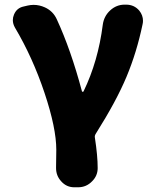

<svg xmlns="http://www.w3.org/2000/svg" viewBox="-20 -587 656 811"><path d="M392.6 123Q392.6 155.3 369.1 178.7Q344.7 204.1 309.6 204.1H293.9Q260.7 204.1 238.3 178.7Q216.8 155.3 216.8 123Q216.8 121.1 216.8 119.1Q217.8 91.8 217.8 45.9Q217.8 -45.9 168 -194.8Q118.2 -343.8 43 -470.7Q34.2 -486.3 34.2 -502Q34.2 -513.7 39.1 -525.4Q50.8 -553.7 80.1 -559.6L96.7 -563.5Q109.4 -566.4 122.1 -566.4Q146.5 -566.4 169.9 -555.7Q204.1 -540 219.7 -505.9Q279.3 -377 326.2 -201.2Q327.1 -199.2 329.6 -199.2Q332 -199.2 333 -201.2Q394.5 -328.1 414.1 -482.4Q418.9 -518.6 445.3 -543Q471.7 -567.4 506.8 -567.4H512.7Q546.9 -567.4 568.4 -542Q584 -522.5 584 -499Q584 -491.2 582 -483.4Q557.6 -366.2 514.6 -263.2Q471.7 -160.2 384.8 -22.5Q378.9 -13.7 380.9 -4.9Q392.6 71.3 392.6 123Z"/></svg>

Font: Gen Jyuu GothicX Heavy
Style: Bold
Weight: 900
Designer: [Source Han Sans]
Ryoko NISHIZUKA  (kana & ideographs); Paul D. Hunt (Latin, Greek & Cyrillic); Wenlong ZHANG  (bopomofo
Version: Version 1.002.20150607